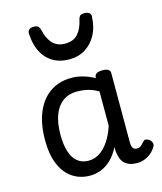

<svg xmlns="http://www.w3.org/2000/svg" viewBox="-125 -929 873 1036"><g transform="rotate(-15 312.0 -410.5)"><path d="M250 17Q195 17 152.5 -11Q110 -39 86.5 -94Q63 -149 63 -232Q63 -284 72.5 -328.5Q82 -373 101 -408.5Q120 -444 147 -468.5Q174 -493 209 -506Q244 -519 287 -519Q319 -519 352 -509.5Q385 -500 415 -483V-487Q415 -501 426 -508Q437 -515 459 -515Q481 -515 491.5 -508.5Q502 -502 502 -488V-99Q502 -85 505.5 -76Q509 -67 515.5 -63Q522 -59 530 -59Q540 -59 546.5 -62Q553 -65 559.5 -71.5Q566 -78 575 -88Q581 -95 590 -93.5Q599 -92 609 -85Q619 -76 621.5 -65.5Q624 -55 619 -46Q608 -27 591.5 -13Q575 1 555 9Q535 17 513 17Q490 17 473 11.5Q456 6 443.5 -5.5Q431 -17 425 -33.5Q419 -50 416 -71Q416 -76 415.5 -83Q415 -90 415 -98Q393 -55 366 -30Q339 -5 309.5 6Q280 17 250 17ZM151 -235Q151 -183 163 -144Q175 -105 200 -84Q225 -63 263 -63Q294 -63 322 -80Q350 -97 374 -131.5Q398 -166 415 -217V-409Q384 -427 355.5 -433.5Q327 -440 297 -440Q270 -440 247.5 -432Q225 -424 207 -407.5Q189 -391 176.5 -366.5Q164 -342 157.5 -309.5Q151 -277 151 -235ZM304 -618Q225 -618 178.5 -668.5Q132 -719 128 -809Q127 -821 135 -829.5Q143 -838 162 -838Q181 -838 188 -830Q195 -822 198 -809Q207 -764 232.5 -735Q258 -706 304 -706Q351 -706 376 -735Q401 -764 410 -809Q413 -823 419.5 -830.5Q426 -838 445 -838Q464 -838 473 -829.5Q482 -821 480 -809Q478 -752 455 -709Q432 -666 393 -642Q354 -618 304 -618Z"/></g></svg>

Font: Playwrite GB J
Style: Regular
Weight: 400
Designer: Veronika Burian, José Scaglione
Foundry: TypeTogether
Version: Version 1.002